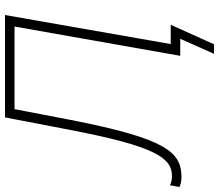

<svg xmlns="http://www.w3.org/2000/svg" viewBox="-98 -666 875 767"><g transform="rotate(-90 339.5 -282.5)"><path d="M15 5C116 5 169 -56 244 -438L287 -662H617L500 0H568L508 135H546L624 -38H547L663 -700H254L205 -445C138 -94 91 -33 19 -33C6 -33 -7 -36 -17 -41L-24 -3C-13 2 1 5 15 5Z"/></g></svg>

Font: Fixel Display 20240404 ExLight
Style: Italic
Weight: 200
Italic angle: -10°
Designer: AlfaBravo + MacPaw
Foundry: Kyrylo Tkachov, Marchela Mozhyna, Serhii Makarenko, Maria Weinstein, Zakhar Kryvoshyya
Version: Version 1.211;Glyphs 3.2 (3225)